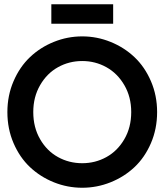

<svg xmlns="http://www.w3.org/2000/svg" viewBox="-20 -883 782 913"><path d="M371.1 9.8Q300.8 9.8 236.3 -16.1Q171.9 -42 122.8 -88.1Q73.7 -134.3 44.4 -202.4Q15.1 -270.5 15.1 -350.1Q15.1 -428.7 44.4 -496.8Q73.7 -564.9 122.6 -611.3Q171.4 -657.7 236.1 -683.8Q300.8 -710 371.1 -710Q440.9 -710 505.6 -683.8Q570.3 -657.7 619.4 -611.3Q668.5 -564.9 697.8 -496.8Q727.1 -428.7 727.1 -350.1Q727.1 -270.5 697.8 -202.4Q668.5 -134.3 619.4 -88.1Q570.3 -42 505.6 -16.1Q440.9 9.8 371.1 9.8ZM138.2 -350.1Q138.2 -277.3 170.7 -221.2Q203.1 -165 255.9 -136Q308.6 -106.9 371.1 -106.9Q433.1 -106.9 485.8 -136Q538.6 -165 571.3 -221.2Q604 -277.3 604 -350.1Q604 -421.9 571.3 -478Q538.6 -534.2 485.8 -563.5Q433.1 -592.8 371.1 -592.8Q308.6 -592.8 255.9 -563.5Q203.1 -534.2 170.7 -478Q138.2 -421.9 138.2 -350.1ZM224.1 -770V-862.8H518.1V-770Z"/></svg>

Font: Cakra Normal
Style: Regular
Weight: 400
Designer: Lucia Kollert, Vojtech Kollert
Foundry: OoM Type
Version: Version 1.000;Glyphs 3.1.1 (3148)